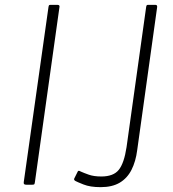

<svg xmlns="http://www.w3.org/2000/svg" viewBox="-20 -762 713 792"><path d="M217 -742Q228 -742 225 -731L124 -11Q123 -4 121.5 -2Q120 0 112 0H89Q82 0 79.5 -2.5Q77 -5 78 -11L180 -733Q181 -739 182.5 -740.5Q184 -742 189 -742ZM546 -143Q540 -96 522.5 -61.5Q505 -27 474 -8.5Q443 10 395 10Q352 10 324.5 -1Q297 -12 292 -15Q288 -17 286.5 -19.5Q285 -22 286 -25L301 -55Q302 -57 304.5 -57.5Q307 -58 314 -54Q325 -49 346 -41.5Q367 -34 398 -34Q448 -34 470 -61.5Q492 -89 502 -155L583 -734Q584 -739 585.5 -740.5Q587 -742 591 -742H621Q630 -742 628 -731L546 -143Z"/></svg>

Font: Libre Franklin Thin
Style: Italic
Weight: 100
Italic angle: -8°
Designer: Pablo Impallari, Rodrigo Fuenzalida, Nhung Nguyen
Foundry: Impallari Type
Version: Version 3.000